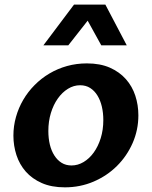

<svg xmlns="http://www.w3.org/2000/svg" viewBox="-20 -802 658 832"><path d="M261.2 9.8Q203.1 9.8 161.1 -8.8Q119.1 -27.3 91.8 -58.3Q64.5 -89.4 51.3 -129.9Q38.1 -170.4 38.1 -214.4Q38.1 -255.9 49.3 -295.4Q60.5 -335 80.8 -369.6Q101.1 -404.3 129.9 -433.3Q158.7 -462.4 194.1 -483.4Q229.5 -504.4 270.5 -515.9Q311.5 -527.3 356.4 -527.3Q414.1 -527.3 456.1 -508.8Q498 -490.2 525.6 -459Q553.2 -427.7 566.4 -387.2Q579.6 -346.7 579.6 -302.2Q579.6 -238.8 554.7 -182.1Q529.8 -125.5 486.8 -82.8Q443.8 -40 385.7 -15.1Q327.6 9.8 261.2 9.8ZM290 -85Q317.4 -85 342.3 -99.9Q367.2 -114.7 386.2 -141.1Q405.3 -167.5 416.5 -203.4Q427.7 -239.3 427.7 -281.7Q427.7 -312.5 421.4 -339.8Q415 -367.2 402.3 -387.9Q389.6 -408.7 370.8 -420.7Q352.1 -432.6 327.1 -432.6Q299.3 -432.6 274.4 -417.2Q249.5 -401.9 230.5 -375Q211.4 -348.1 200.4 -312Q189.5 -275.9 189.5 -234.4Q189.5 -202.6 196 -175.5Q202.6 -148.4 215.6 -128.2Q228.5 -107.9 247.1 -96.4Q265.6 -85 290 -85ZM168 -605.5 300.8 -782.2H436.5L529.3 -605.5H418.9L359.9 -712.4L275.9 -605.5Z"/></svg>

Font: Proza Libre
Style: SemiBold Italic
Weight: 600
Designer: Jasper de Waard
Foundry: Jasper de Waard
Version: Version 1.000; ttfautohint (v1.4.1.8-43bc)